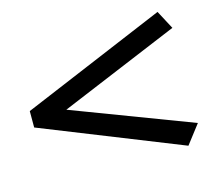

<svg xmlns="http://www.w3.org/2000/svg" viewBox="-76 -602 758 668"><g transform="rotate(-15 303.0 -268.0)"><path d="M23.4 -229.5V-288.6L542 -506.8L577.6 -439.9L147.5 -260.3L577.6 -97.2L525.4 -29.3Z"/></g></svg>

Font: XB Kayhan
Style: Bold
Weight: 700
Designer: Behnam
Foundry: Irmug
Version: Version 7.300 2009